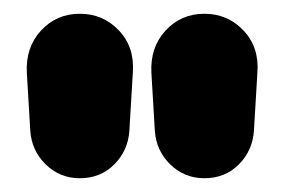

<svg xmlns="http://www.w3.org/2000/svg" viewBox="-20 -729 413 279"><path d="M96 -470Q67 -470 46.5 -490Q26 -510 24 -539L19 -623Q17 -660 39.5 -684.5Q62 -709 96 -709Q130 -709 153 -684.5Q176 -660 173 -623L168 -539Q166 -510 146 -490Q126 -470 96 -470ZM277 -470Q248 -470 227.5 -490Q207 -510 205 -539L200 -623Q198 -660 220.5 -684.5Q243 -709 277 -709Q311 -709 334 -684.5Q357 -660 354 -623L349 -539Q347 -510 327 -490Q307 -470 277 -470Z"/></svg>

Font: Winky Sans
Style: Bold
Weight: 700
Designer: Simon Atzbach
Foundry: typofactur
Version: Version 1.205